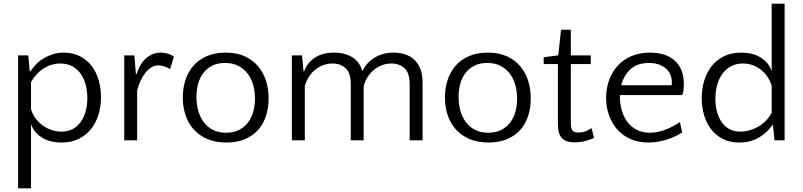

<svg xmlns="http://www.w3.org/2000/svg" viewBox="-20 -760 4348 1040"><path d="M325 -475Q376 -475 414 -455Q452 -435 477 -402Q502 -369 514.5 -325.5Q527 -282 527 -234Q527 -184 513.5 -139.5Q500 -95 473.5 -61.5Q447 -28 407 -8Q367 12 314 12Q247 12 204 -17Q161 -46 148 -89V260H78V-460H133L141 -374H145Q157 -392 174.5 -410.5Q192 -429 215 -443Q238 -457 265.5 -466Q293 -475 325 -475ZM307 -416Q259 -416 217.5 -390Q176 -364 148 -315V-168Q157 -139 174 -117Q191 -95 213.5 -79Q236 -63 261.5 -55Q287 -47 313 -47Q348 -47 374 -61Q400 -75 417.5 -100Q435 -125 444 -158Q453 -191 453 -229Q453 -265 444.5 -299Q436 -333 418 -359Q400 -385 372.5 -400.5Q345 -416 307 -416Z M901 -386Q885 -395 869 -400.5Q853 -406 838 -406Q818 -406 800 -395Q782 -384 767 -365Q752 -346 740.5 -321Q729 -296 723 -269V0H653V-460H708L716 -359H720Q727 -382 738.5 -403Q750 -424 766.5 -440Q783 -456 804 -465.5Q825 -475 852 -475Q871 -475 892 -468.5Q913 -462 922 -452Z M1202 -475Q1263 -475 1307 -454.5Q1351 -434 1379.5 -399.5Q1408 -365 1421.5 -320.5Q1435 -276 1435 -227Q1435 -178 1421.5 -134.5Q1408 -91 1380 -58.5Q1352 -26 1308.5 -7Q1265 12 1206 12Q1145 12 1100.5 -8Q1056 -28 1027 -61.5Q998 -95 984 -139Q970 -183 970 -232Q970 -281 984 -325Q998 -369 1026.5 -402.5Q1055 -436 1099 -455.5Q1143 -475 1202 -475ZM1205 -41Q1245 -41 1274.5 -56Q1304 -71 1323.5 -96.5Q1343 -122 1352 -155.5Q1361 -189 1361 -226Q1361 -264 1351.5 -299Q1342 -334 1322 -360.5Q1302 -387 1271.5 -403Q1241 -419 1199 -419Q1158 -419 1129 -404Q1100 -389 1081 -364Q1062 -339 1053 -305.5Q1044 -272 1044 -235Q1044 -197 1053.5 -162Q1063 -127 1082.5 -100Q1102 -73 1132.5 -57Q1163 -41 1205 -41Z M1880 0V-304Q1880 -365 1852 -390.5Q1824 -416 1782 -416Q1731 -416 1690 -384.5Q1649 -353 1631 -295V0H1561V-460H1616L1624 -374H1628Q1641 -416 1682.5 -445.5Q1724 -475 1790 -475Q1850 -475 1890.5 -448.5Q1931 -422 1942 -374Q1952 -394 1967 -412Q1982 -430 2003 -444Q2024 -458 2051 -466.5Q2078 -475 2112 -475Q2143 -475 2171.5 -466.5Q2200 -458 2221.5 -439Q2243 -420 2256 -389Q2269 -358 2269 -313V0H2199V-304Q2199 -365 2171 -390.5Q2143 -416 2101 -416Q2050 -416 2009 -384.5Q1968 -353 1950 -295V0Z M2622 -475Q2683 -475 2727 -454.5Q2771 -434 2799.5 -399.5Q2828 -365 2841.5 -320.5Q2855 -276 2855 -227Q2855 -178 2841.5 -134.5Q2828 -91 2800 -58.5Q2772 -26 2728.5 -7Q2685 12 2626 12Q2565 12 2520.5 -8Q2476 -28 2447 -61.5Q2418 -95 2404 -139Q2390 -183 2390 -232Q2390 -281 2404 -325Q2418 -369 2446.5 -402.5Q2475 -436 2519 -455.5Q2563 -475 2622 -475ZM2625 -41Q2665 -41 2694.5 -56Q2724 -71 2743.5 -96.5Q2763 -122 2772 -155.5Q2781 -189 2781 -226Q2781 -264 2771.5 -299Q2762 -334 2742 -360.5Q2722 -387 2691.5 -403Q2661 -419 2619 -419Q2578 -419 2549 -404Q2520 -389 2501 -364Q2482 -339 2473 -305.5Q2464 -272 2464 -235Q2464 -197 2473.5 -162Q2483 -127 2502.5 -100Q2522 -73 2552.5 -57Q2583 -41 2625 -41Z M3002 -413H2925V-450L3004 -460L3019 -599H3072V-460H3180V-413H3072V-94Q3072 -62 3081.5 -52Q3091 -42 3111 -42Q3134 -42 3152 -49Q3170 -56 3184 -66L3198 -13Q3181 -5 3153.5 3Q3126 11 3093 11Q3061 11 3043 2Q3025 -7 3016 -22Q3007 -37 3004.5 -55.5Q3002 -74 3002 -92Z M3500 -475Q3588 -475 3636 -430.5Q3684 -386 3684 -305Q3684 -288 3682 -270.5Q3680 -253 3675 -245H3338V-235Q3338 -197 3348 -162Q3358 -127 3378 -100Q3398 -73 3428.5 -57Q3459 -41 3501 -41Q3525 -41 3548 -46.5Q3571 -52 3592 -60.5Q3613 -69 3631 -79Q3649 -89 3663 -99L3675 -42Q3662 -34 3643 -24.5Q3624 -15 3601 -7Q3578 1 3550.5 6.5Q3523 12 3493 12Q3437 12 3394 -7.5Q3351 -27 3322 -60.5Q3293 -94 3278 -138Q3263 -182 3263 -230Q3263 -279 3278.5 -323.5Q3294 -368 3324 -402Q3354 -436 3398.5 -455.5Q3443 -475 3500 -475ZM3497 -419Q3431 -419 3394.5 -384.5Q3358 -350 3345 -298H3618Q3619 -303 3619 -307Q3619 -311 3619 -316Q3619 -341 3609 -360.5Q3599 -380 3582 -393Q3565 -406 3543 -412.5Q3521 -419 3497 -419Z M3983 12Q3932 12 3894 -8Q3856 -28 3831 -61Q3806 -94 3793.5 -137.5Q3781 -181 3781 -229Q3781 -278 3794.5 -323Q3808 -368 3834.5 -401.5Q3861 -435 3901 -455Q3941 -475 3994 -475Q4061 -475 4104 -446Q4147 -417 4160 -374V-740H4230V0H4175L4167 -82H4163Q4139 -45 4093 -16.5Q4047 12 3983 12ZM3991 -47Q4039 -47 4085.5 -73Q4132 -99 4160 -148V-295Q4142 -352 4099.5 -384Q4057 -416 4004 -416Q3969 -416 3941.5 -402Q3914 -388 3895 -363Q3876 -338 3865.5 -303Q3855 -268 3855 -226Q3855 -194 3862 -162Q3869 -130 3885 -104.5Q3901 -79 3927 -63Q3953 -47 3991 -47Z"/></svg>

Font: Quattrocento Sans
Style: Regular
Weight: 400
Designer: Pablo Impallari
Foundry: Pablo Impallari, Igino Marini, Brenda Gallo
Version: Version 2.000